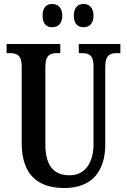

<svg xmlns="http://www.w3.org/2000/svg" viewBox="-20 -935 638 965"><path d="M401 -798C425 -798 450 -813 450 -856C450 -900 425 -915 401 -915C374 -915 351 -900 351 -856C351 -813 374 -798 401 -798ZM242 -798C268 -798 293 -813 293 -856C293 -900 268 -915 242 -915C216 -915 194 -900 194 -856C194 -813 216 -798 242 -798ZM303 10C444 10 509 -76 509 -209V-599C509 -659 534 -668 569 -668H585V-714H376V-668H391C426 -668 450 -659 450 -603V-211C450 -115 406 -54 330 -54C256 -54 208 -95 208 -210V-599C208 -659 233 -668 268 -668H283V-714H13V-668H29C63 -668 89 -659 89 -603V-217C89 -53 174 10 303 10Z"/></svg>

Font: Noto Serif Hebrew ExtraCondensed SemiBold
Style: Regular
Weight: 600
Width: 2
Designer: Monotype Design Team
Foundry: Monotype Imaging Inc.
Version: Version 2.004